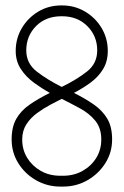

<svg xmlns="http://www.w3.org/2000/svg" viewBox="-20 -684 459 709"><path d="M207 -664H209Q256 -664 294.5 -641Q333 -618 355.5 -580Q378 -542 378 -496Q378 -457 360.5 -428.5Q343 -400 314.5 -379Q286 -358 253 -341Q295 -320 326.5 -298Q358 -276 376 -246Q394 -216 394 -169Q394 -121 369 -81.5Q344 -42 303 -18.5Q262 5 213 5H203Q154 5 113 -18.5Q72 -42 47.5 -81.5Q23 -121 23 -169Q23 -215 40 -245Q57 -275 88.5 -297Q120 -319 164 -341Q135 -357 105.5 -378.5Q76 -400 57 -429Q38 -458 38 -496Q38 -542 60.5 -580Q83 -618 121 -641Q159 -664 207 -664ZM207 -624Q149 -624 113 -587.5Q77 -551 77 -498Q77 -450 115.5 -420Q154 -390 208 -363Q265 -391 302 -420.5Q339 -450 339 -498Q339 -551 302.5 -587.5Q266 -624 209 -624ZM203 -35H213Q253 -35 285 -53Q317 -71 335.5 -101Q354 -131 354 -169Q354 -211 332 -238Q310 -265 276 -283.5Q242 -302 208 -319Q190 -310 165.5 -297Q141 -284 117 -266.5Q93 -249 77.5 -225Q62 -201 62 -169Q62 -131 80.5 -101Q99 -71 130.5 -53Q162 -35 203 -35Z"/></svg>

Font: Libertine Sup Light
Style: Regular
Weight: 300
Designer: Bastien Sozeau
Foundry: NBR — Bastien Sozeau
Version: Version 2.003; ttfautohint (v1.8.4.7-5d5b);gftools[0.9.33]